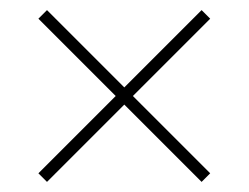

<svg xmlns="http://www.w3.org/2000/svg" viewBox="-20 -510 493 380"><path d="M226 -303 73 -150 56 -167 209 -320 56 -473 73 -490 226 -337 379 -490 396 -473 243 -320 396 -167 379 -150Z"/></svg>

Font: Noto Sans Gurmukhi UI Condensed Thin
Style: Regular
Weight: 100
Width: 3
Designer: Jelle Bosma - Monotype Design Team
Foundry: Monotype Imaging Inc.
Version: Version 2.004; ttfautohint (v1.8.4.7-5d5b)